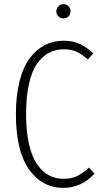

<svg xmlns="http://www.w3.org/2000/svg" viewBox="-20 -889 491 920"><path d="M317.9 -835Q317.9 -820.3 308.3 -810.5Q298.8 -800.8 284.2 -800.8Q269.5 -800.8 259.8 -810.5Q250 -820.3 250 -835Q250 -848.6 259.8 -858.9Q269.5 -869.1 284.2 -869.1Q298.8 -869.1 308.3 -859.1Q317.9 -849.1 317.9 -835ZM284.2 -693.8Q329.1 -693.8 361.8 -678.7Q394.5 -663.6 426.8 -632.8L400.9 -604Q372.1 -629.9 346.2 -641.4Q320.3 -652.8 286.1 -652.8Q247.1 -652.8 215.3 -636.5Q183.6 -620.1 158.2 -584.7Q132.8 -549.3 118.9 -487.8Q105 -426.3 105 -341.8Q105 -260.3 118.7 -199.7Q132.3 -139.2 157 -103Q181.6 -66.9 213.4 -49.6Q245.1 -32.2 284.2 -32.2Q323.7 -32.2 350.3 -45.7Q377 -59.1 405.8 -85.9L433.1 -57.1Q370.1 11.2 284.2 11.2Q181.2 11.2 118.7 -77.6Q56.2 -166.5 56.2 -341.8Q56.2 -432.1 74 -501Q91.8 -569.8 123.3 -611.3Q154.8 -652.8 195.3 -673.3Q235.8 -693.8 284.2 -693.8Z"/></svg>

Font: Fira Sans Compressed ExtraLight
Style: Regular
Weight: 250
Width: 1
Designer: Carrois Corporate & Edenspiekermann AG
Foundry: Carrois Corporate GbR & Edenspiekermann AG
Version: Version 4.203;PS 004.203;hotconv 1.0.88;makeotf.lib2.5.64775